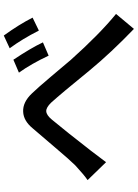

<svg xmlns="http://www.w3.org/2000/svg" viewBox="127 -884 745 1040"><g transform="rotate(-90 500.0 -364.5)"><path d="M696 -665Q760 -569 790 -505L718 -474Q674 -568 626 -635ZM827 -717Q887 -634 924 -561L854 -527Q807 -619 758 -685ZM44 -263Q72 -282 124 -330Q152 -358 218 -436Q313 -548 324 -560Q365 -610 414 -612Q466 -615 514 -564Q544 -533 604 -462Q675 -377 696 -353Q835 -198 944 -109L863 -12Q734 -136 639 -251Q512 -407 464 -460Q437 -488 417 -487Q396 -486 372 -457Q307 -379 203 -245L141 -163Z"/></g></svg>

Font: Noto Sans S Chinese Medium
Style: Regular
Weight: 500
Designer: Ryoko NISHIZUKA  (kana & ideographs); Paul D. Hunt (Latin, Greek & Cyrillic); Wenlong ZHANG  (bopomofo); Sandoll Communi
Foundry: Adobe Systems Incorporated
Version: Version 1.000;PS 1;hotconv 1.0.78;makeotf.lib2.5.61930